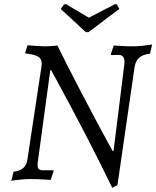

<svg xmlns="http://www.w3.org/2000/svg" viewBox="-20 -858 749 920"><path d="M524 -134 576 -552Q578 -574 571 -584.5Q564 -595 549 -595Q536 -595 524 -594.5Q512 -594 513 -594L511 -598L525 -640Q525 -640 534 -639.5Q543 -639 557.5 -638Q572 -637 587 -636.5Q602 -636 614 -636Q634 -636 656 -638Q678 -640 693.5 -642.5Q709 -645 709 -645L699 -601Q665 -597 647.5 -582Q630 -567 625 -538L543 28L518 42Q461 -75 408.5 -177Q356 -279 314.5 -356.5Q273 -434 249 -478Q225 -522 225 -522H221L161 -81Q158 -59 164 -50.5Q170 -42 186 -42Q191 -42 203 -42Q215 -42 225 -42Q235 -42 235 -42L237 -39L223 4Q223 4 213.5 3.5Q204 3 189 2Q174 1 156.5 0.5Q139 0 123 0Q105 0 84 2Q63 4 48.5 6Q34 8 34 8L45 -35Q75 -39 91.5 -53Q108 -67 112 -98L179 -541Q183 -571 166.5 -584Q150 -597 102 -602Q102 -604 101.5 -605Q101 -606 101 -607L112 -641Q112 -641 127 -640Q142 -639 161 -637.5Q180 -636 193 -636Q209 -636 223 -637Q237 -638 246 -639Q255 -640 255 -640Q304 -541 351 -450.5Q398 -360 436 -288.5Q474 -217 497 -175.5Q520 -134 520 -134ZM552 -815Q552 -815 537 -804Q522 -793 500 -776.5Q478 -760 456 -743Q434 -726 419 -715Q404 -704 404 -704H391Q391 -704 379 -715Q367 -726 349 -743Q331 -760 313 -776.5Q295 -793 283 -804Q271 -815 271 -815L287 -837L297 -838Q297 -838 313.5 -828Q330 -818 351.5 -805.5Q373 -793 389.5 -783Q406 -773 406 -773Q406 -773 418.5 -779.5Q431 -786 450 -796Q469 -806 487.5 -815.5Q506 -825 518.5 -831.5Q531 -838 531 -838L540 -837Z"/></svg>

Font: Alegreya
Style: Italic
Weight: 400
Italic angle: -7°
Designer: Juan Pablo del Peral
Foundry: Huerta Tipografica
Version: Version 2.009